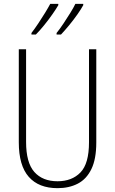

<svg xmlns="http://www.w3.org/2000/svg" viewBox="-20 -971 600 1001"><path d="M482 -228Q482 -142 456.5 -89.5Q431 -37 385.5 -13.5Q340 10 280 10Q182 10 130 -49Q78 -108 78 -229V-714H116V-231Q116 -123 159 -74.5Q202 -26 280 -26Q355 -26 399.5 -72Q444 -118 444 -229V-714H482ZM414 -944Q404 -925 384 -896.5Q364 -868 340.5 -839.5Q317 -811 298 -791H275V-799Q292 -820 311 -848.5Q330 -877 347 -904.5Q364 -932 373 -951H414ZM284 -944Q273 -925 253.5 -897Q234 -869 210.5 -840Q187 -811 167 -791H144V-799Q161 -821 180 -849.5Q199 -878 215.5 -905Q232 -932 242 -951H284Z"/></svg>

Font: Noto Sans Sinhala Condensed ExtraLight
Style: Regular
Weight: 200
Width: 3
Designer: Jelle Bosma - Monotype Design Team
Foundry: Monotype Imaging Inc.
Version: Version 2.006; ttfautohint (v1.8.4.7-5d5b)